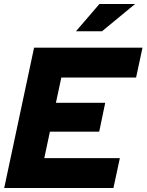

<svg xmlns="http://www.w3.org/2000/svg" viewBox="-20 -938 731 958"><path d="M1 0 150 -700H691L659 -551H286L259 -425H505L475 -281H229L201 -149H578L546 0ZM476 -918H654L489 -782H359Z"/></svg>

Font: Red Hat Display Black
Style: Italic
Weight: 900
Italic angle: -12°
Designer: Pentagram / MCKL
Foundry: Pentagram / MCKL
Version: Version 1.003; Red Hat Display Black Italic